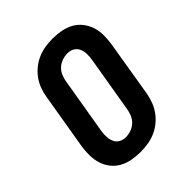

<svg xmlns="http://www.w3.org/2000/svg" viewBox="-206 -873 1012 1012"><g transform="rotate(-45 300.0 -367.5)"><path d="M257 8Q224 8 193 2Q162 -4 136 -18.5Q110 -33 91.5 -56.5Q73 -80 64 -109Q55 -138 54.5 -170Q54 -202 59 -234L112 -549Q116 -576 126 -602.5Q136 -629 153 -652.5Q170 -676 193.5 -694.5Q217 -713 243.5 -724Q270 -735 297.5 -739Q325 -743 352 -743Q385 -743 416 -737Q447 -731 473 -716.5Q499 -702 517.5 -678.5Q536 -655 545.5 -626Q555 -597 555 -565Q555 -533 550 -501L498 -186Q493 -159 483 -132.5Q473 -106 456 -82.5Q439 -59 415.5 -40.5Q392 -22 365.5 -11Q339 0 311.5 4Q284 8 257 8ZM257 -102Q277 -102 297 -109Q317 -116 332.5 -130.5Q348 -145 356 -164.5Q364 -184 367 -204L420 -519Q423 -539 422.5 -559Q422 -579 414 -596.5Q406 -614 389.5 -623.5Q373 -633 353 -633Q333 -633 312.5 -626Q292 -619 276.5 -604.5Q261 -590 253 -570.5Q245 -551 242 -531L189 -216Q186 -196 187 -176Q188 -156 195.5 -138.5Q203 -121 220 -111.5Q237 -102 257 -102Z"/></g></svg>

Font: Iosevka HT Extrabold Extended
Style: Italic
Weight: 800
Width: 7
Italic angle: -9°
Monospace: yes
Designer: Belleve Invis
Foundry: Belleve Invis
Version: Version 32.3.0; ttfautohint (v1.8.4)